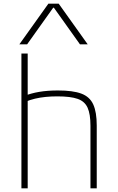

<svg xmlns="http://www.w3.org/2000/svg" viewBox="-20 -1020 640 1040"><path d="M470 -339Q470 -402 454.5 -436.5Q439 -471 400.5 -484.5Q362 -498 291 -498Q257 -498 227 -495Q197 -492 169.5 -485.5Q142 -479 116 -468L108 -499Q148 -515 193 -522.5Q238 -530 294 -530Q375 -530 420.5 -513Q466 -496 485 -454.5Q504 -413 504 -340V0H470ZM96 0V-730H130V0ZM85 -780 242 -1000H298L455 -780H413L272 -978H268L127 -780Z"/></svg>

Font: M PLUS Code Latin Expanded ExtraLight
Style: Regular
Weight: 250
Width: 7
Designer: Coji Morishita
Foundry: UNDERFOREST DESIGN
Version: Version 1.002; ttfautohint (v1.8.3)